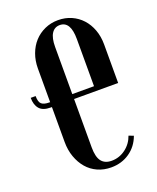

<svg xmlns="http://www.w3.org/2000/svg" viewBox="-135 -789 720 880"><g transform="rotate(-20 225.0 -349.0)"><path d="M87 -343Q49 -343 32.5 -362.5Q16 -382 16 -416H40Q40 -387 51.5 -377Q63 -367 89 -367H93V-531Q93 -569 105 -601.5Q117 -634 138.5 -657.5Q160 -681 190 -694.5Q220 -708 255 -708Q290 -708 319.5 -695Q349 -682 370.5 -658.5Q392 -635 404 -602.5Q416 -570 416 -531V-343H201V-107Q201 -60 217.5 -39Q234 -18 267 -18Q304 -18 334.5 -40.5Q365 -63 378 -100L401 -91Q384 -44 345 -17Q306 10 255 10Q219 10 189 -3.5Q159 -17 138 -41.5Q117 -66 105 -99.5Q93 -133 93 -173V-343ZM201 -367H307V-597Q307 -684 255 -684Q229 -684 215 -662Q201 -640 201 -597Z"/></g></svg>

Font: Moniqa Extra Bold Narrow Heading
Style: Regular
Weight: 800
Width: 4
Designer: Rajesh Rajput
Foundry: Rajesh Rajput
Version: Version 1.000;December 15, 2022;FontCreator 14.0.0.2794 32-b